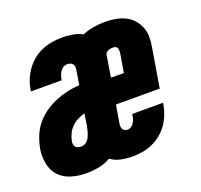

<svg xmlns="http://www.w3.org/2000/svg" viewBox="-105 -650 806 771"><g transform="rotate(-20 298.0 -265.0)"><path d="M139 8Q107 8 76.5 -1Q46 -10 25.5 -31.5Q5 -53 -1 -84.5Q-7 -116 -2 -148Q3 -174 13 -199.5Q23 -225 40.5 -246.5Q58 -268 81 -284Q104 -300 129 -310.5Q154 -321 180.5 -327Q207 -333 233 -334L243 -396Q244 -403 243.5 -409.5Q243 -416 239 -421Q235 -426 229 -428Q223 -430 216 -430Q207 -430 199 -425.5Q191 -421 186 -413Q181 -405 178 -396.5Q175 -388 174 -380Q174 -379 173.5 -378.5Q173 -378 173 -377H42Q43 -379 43 -381Q43 -383 43 -385Q47 -407 55.5 -427.5Q64 -448 77.5 -466.5Q91 -485 109 -499.5Q127 -514 148 -522.5Q169 -531 191 -534.5Q213 -538 234 -538Q257 -538 279 -534Q301 -530 320 -520Q343 -530 367.5 -534Q392 -538 416 -538Q438 -538 459.5 -534.5Q481 -531 500 -522Q519 -513 533 -498Q547 -483 555 -464Q563 -445 563.5 -423Q564 -401 560 -379L532 -211H345L332 -134Q331 -127 331.5 -121Q332 -115 335 -110Q338 -105 343.5 -102.5Q349 -100 355 -100Q363 -100 370.5 -105Q378 -110 382.5 -117.5Q387 -125 389.5 -133.5Q392 -142 393 -150Q394 -151 394 -151.5Q394 -152 394 -153H525Q525 -151 524.5 -149Q524 -147 524 -145Q520 -123 512 -103Q504 -83 491 -64.5Q478 -46 460 -31.5Q442 -17 421.5 -8Q401 1 379.5 4.5Q358 8 337 8Q312 8 288 3Q264 -2 244 -16Q220 -2 193 3Q166 8 139 8ZM363 -319H418L431 -396Q432 -402 432 -408Q432 -414 430.5 -419.5Q429 -425 424 -427.5Q419 -430 413 -430Q408 -430 402.5 -429.5Q397 -429 392 -427Q387 -425 383 -421Q379 -417 378 -412ZM156 -100Q164 -100 171 -103Q178 -106 183.5 -112Q189 -118 192.5 -125Q196 -132 198.5 -139.5Q201 -147 202.5 -154Q204 -161 206 -169L214 -221Q199 -217 184 -209.5Q169 -202 157 -190Q145 -178 138 -163Q131 -148 128 -133Q127 -126 128 -119.5Q129 -113 133 -108.5Q137 -104 143.5 -102Q150 -100 156 -100Z"/></g></svg>

Font: Iosevka Curly HvExObl
Style: Regular
Weight: 900
Width: 7
Italic angle: -9°
Monospace: yes
Designer: Belleve Invis
Foundry: Belleve Invis
Version: Version 11.1.0; ttfautohint (v1.8.3)